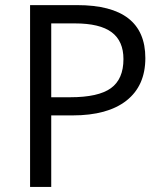

<svg xmlns="http://www.w3.org/2000/svg" viewBox="-20 -734 642 754"><path d="M550.8 -505.9Q550.8 -397.5 476.8 -339.1Q402.8 -280.8 265.1 -280.8H181.2V0H98.1V-713.9H283.2Q550.8 -713.9 550.8 -505.9ZM181.2 -352.1H255.9Q366.2 -352.1 415.5 -387.7Q464.8 -423.3 464.8 -502Q464.8 -572.8 418.5 -607.4Q372.1 -642.1 273.9 -642.1H181.2Z"/></svg>

Font: f06896923
Style: Regular
Weight: 400
Foundry: Ascender Corporation
Version: Version 1.10